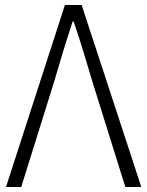

<svg xmlns="http://www.w3.org/2000/svg" viewBox="-20 -749 590 769"><path d="M4 0H65L196 -419C222 -508 242 -575 271 -663H275C305 -575 324 -508 351 -419L482 0H546L307 -729H240Z"/></svg>

Font: Noto Sans CJK JP Light
Style: Regular
Weight: 300
Designer: Ryoko NISHIZUKA (kana & ideographs); Paul D. Hunt (Latin, Greek & Cyrillic); Wenlong ZHANG (bopomofo); Sandoll Communica
Foundry: Adobe Systems Incorporated
Version: Version 1.004;PS 1.004;hotconv 1.0.82;makeotf.lib2.5.63406